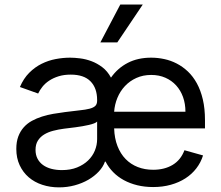

<svg xmlns="http://www.w3.org/2000/svg" viewBox="-20 -804 965 837"><path d="M647.7 11.4Q610.8 11.4 578.7 3.6Q546.5 -4.3 520.1 -18.6Q493.6 -33 473.4 -53.6Q453.1 -74.2 440.3 -99.4H437.5Q429.7 -76.7 410.7 -56.3Q391.7 -35.9 365.1 -20.4Q338.4 -5 305.8 3.9Q273.1 12.8 237.2 12.8Q198.5 12.8 164.4 1.6Q130.3 -9.6 105.3 -31.1Q80.3 -52.6 65.7 -83.8Q51.1 -115.1 51.1 -154.8Q51.1 -186.1 59.8 -209.2Q68.5 -232.2 83.6 -249.1Q98.7 -266 119.1 -277.2Q139.6 -288.4 163 -295.8Q186.4 -303.3 212 -307.7Q237.6 -312.1 262.8 -315.3Q300.1 -320.3 326.7 -323Q353.3 -325.6 370.4 -330.1Q387.4 -334.5 395.4 -342.3Q403.4 -350.1 403.4 -365.1V-367.9Q403.4 -420.1 374.6 -449.4Q345.9 -478.7 288.4 -478.7Q258.5 -478.7 235.3 -471.4Q212 -464.1 194.4 -452.4Q176.8 -440.7 165.1 -426Q153.4 -411.2 146.3 -396.3L66.8 -424.7Q82.7 -462 107.4 -486.7Q132.1 -511.4 161.4 -525.9Q190.7 -540.5 222.7 -546.5Q254.6 -552.6 285.5 -552.6Q305 -552.6 329.5 -549.5Q354 -546.5 378.7 -537.3Q403.4 -528.1 426 -511Q448.5 -494 463.8 -465.6Q492.9 -507.1 536.8 -529.8Q580.6 -552.6 639.2 -552.6Q667.6 -552.6 696 -546.5Q724.4 -540.5 750.5 -527Q776.6 -513.5 799 -492.4Q821.4 -471.2 838.1 -440.9Q854.8 -410.5 864.2 -370.6Q873.6 -330.6 873.6 -279.8V-244.3H477.6Q479 -200.6 492.2 -167.1Q505.3 -133.5 527.7 -110.6Q550.1 -87.7 580.6 -75.8Q611.2 -63.9 647.7 -63.9Q697.1 -63.9 732.6 -85.2Q768.1 -106.5 784.1 -149.1L865.1 -126.4Q855.5 -95.5 835.9 -70.1Q816.4 -44.7 788.4 -26.6Q760.3 -8.5 724.8 1.4Q689.3 11.4 647.7 11.4ZM250 -62.5Q287.3 -62.5 315.9 -74Q344.5 -85.6 364 -104.4Q383.5 -123.2 393.5 -147.5Q403.4 -171.9 403.4 -197.4V-274.1Q399.9 -269.9 390.3 -266.2Q380.7 -262.4 367.5 -259.4Q354.4 -256.4 339 -253.7Q323.5 -251.1 308.6 -249.1Q293.7 -247.2 280.5 -245.6Q267.4 -244 258.5 -242.9Q234 -239.7 211.6 -233.8Q189.3 -228 172.2 -217.5Q155.2 -207 145.1 -190.9Q134.9 -174.7 134.9 -150.6Q134.9 -128.9 143.5 -112.4Q152 -95.9 167.4 -84.7Q182.9 -73.5 204 -68Q225.1 -62.5 250 -62.5ZM788.4 -316.8Q788.4 -351.6 777.9 -380.9Q767.4 -410.2 747.9 -431.6Q728.3 -453.1 700.8 -465.2Q673.3 -477.3 639.2 -477.3Q603.3 -477.3 574.4 -464.1Q545.5 -451 524.7 -428.8Q503.9 -406.6 491.8 -377.5Q479.8 -348.4 477.6 -316.8ZM504.3 -784.1H602.3L491.5 -619.3H417.6Z"/></svg>

Font: Fast_Sans-Dotted
Style: Regular
Weight: 400
Version: Version 3.018